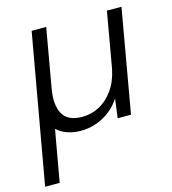

<svg xmlns="http://www.w3.org/2000/svg" viewBox="-120 -584 800 892"><g transform="rotate(-15 280.0 -138.0)"><path d="M-13 220 114 -496H184L134 -211Q121 -135 145.5 -92Q170 -49 239 -49Q283 -49 321.5 -69.5Q360 -90 388.5 -130Q417 -170 429 -228L476 -496H546L459 0H395L407 -92Q375 -43 324 -15.5Q273 12 216 12Q180 12 150.5 1.5Q121 -9 101 -28L57 220Z"/></g></svg>

Font: DM Sans 24pt Light
Style: Italic
Weight: 300
Italic angle: -10°
Designer: Colophon Foundry, Jonny Pinhorn
Foundry: Colophon Foundry
Version: Version 4.004;gftools[0.9.30]